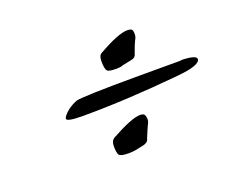

<svg xmlns="http://www.w3.org/2000/svg" viewBox="-63 -548 600 496"><g transform="rotate(-20 237.5 -300.0)"><path d="M262 -366Q240 -366 237 -371Q232 -376 232 -398Q232 -414 241 -418Q297 -450 322 -450Q335 -450 336 -443Q337 -440 337 -434Q337 -426 332 -418Q330 -414 326.5 -405.5Q323 -397 319 -385Q317 -376 305 -374L281 -369Q274 -366 262 -366ZM140 -281Q95 -281 95 -289Q95 -296 112 -310Q119 -315 125.5 -318.5Q132 -322 138 -324Q145 -326 188.5 -327.5Q232 -329 314 -329H366Q404 -329 418.5 -329Q433 -329 425 -330Q468 -329 468 -318Q468 -301 404 -295Q331 -288 265 -284.5Q199 -281 140 -281ZM217 -150Q197 -150 192 -155Q187 -160 187 -181Q187 -195 197 -201Q255 -233 278 -233Q290 -233 291 -226V-227Q293 -221 293 -217Q293 -209 288 -201Q286 -197 282.5 -188.5Q279 -180 274 -168Q272 -159 258 -156Q253 -155 248 -154Q243 -153 239 -152Q235 -151 229.5 -150.5Q224 -150 217 -150Z"/></g></svg>

Font: Vujahday Script
Style: Regular
Weight: 400
Designer: Robert E. Leuschke
Foundry: Robert E. Leuschke
Version: Version 1.010; ttfautohint (v1.8.3)